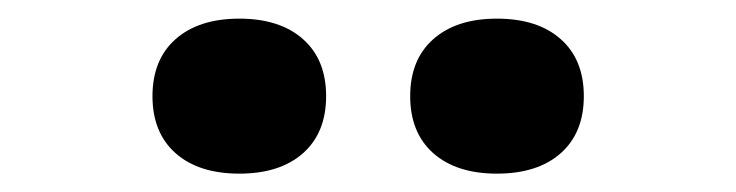

<svg xmlns="http://www.w3.org/2000/svg" viewBox="-20 -885 790 206"><path d="M143.6 -781.8Q143.6 -821.1 168.4 -843Q193.2 -865 236.8 -865Q280.3 -865 305.1 -843Q329.9 -821.1 329.9 -781.8Q329.9 -742.6 305.1 -720.6Q280.3 -698.7 236.8 -698.7Q193.2 -698.7 168.4 -720.6Q143.6 -742.6 143.6 -781.8ZM420.1 -781.8Q420.1 -821.1 444.9 -843Q469.7 -865 513.2 -865Q556.8 -865 581.6 -843Q606.4 -821.1 606.4 -781.8Q606.4 -742.6 581.6 -720.6Q556.8 -698.7 513.2 -698.7Q469.7 -698.7 444.9 -720.6Q420.1 -742.6 420.1 -781.8Z"/></svg>

Font: Martian Mono VF sWd Rg
Style: Regular
Weight: 400
Width: 6
Monospace: yes
Designer: Roman Shamin
Foundry: Evil Martians
Version: Version 1.100